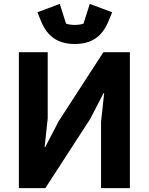

<svg xmlns="http://www.w3.org/2000/svg" viewBox="-20 -966 764 986"><path d="M77 -698H225V-357L209 -210H212L281 -343L511 -698H647V0H499V-341L515 -488H512L443 -355L213 0H77ZM364 -740C276 -740 224 -780 193 -852L172 -903L287 -946L319 -845C327 -841 347 -838 364 -838C381 -838 401 -841 409 -845L441 -946L556 -903L535 -852C504 -780 452 -740 364 -740Z"/></svg>

Font: Plexus Sans Bold
Style: Regular
Weight: 700
Version: Version 2.001;PS 002.001;hotconv 1.0.70;makeotf.lib2.5.58329